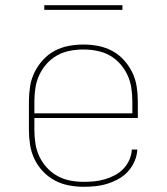

<svg xmlns="http://www.w3.org/2000/svg" viewBox="-20 -709 640 737"><path d="M301 8Q273 8 244 2.5Q215 -3 190 -16.5Q165 -30 145 -51Q125 -72 112.5 -98Q100 -124 95.5 -152.5Q91 -181 91 -210V-320Q91 -349 95.5 -377.5Q100 -406 112.5 -431.5Q125 -457 144.5 -478.5Q164 -500 189 -513.5Q214 -527 242.5 -532.5Q271 -538 300 -538Q329 -538 357.5 -532.5Q386 -527 411 -513.5Q436 -500 455.5 -478.5Q475 -457 487.5 -431.5Q500 -406 504.5 -377.5Q509 -349 509 -320V-256H112V-210Q112 -184 116 -158Q120 -132 131 -108.5Q142 -85 160 -65.5Q178 -46 200.5 -33.5Q223 -21 249 -16Q275 -11 301 -11Q322 -11 342.5 -13Q363 -15 383 -21Q403 -27 421 -36.5Q439 -46 453.5 -61Q468 -76 476.5 -95.5Q485 -115 486 -135H507Q506 -112 496.5 -90Q487 -68 471.5 -51Q456 -34 435.5 -22.5Q415 -11 393 -4Q371 3 347.5 5.5Q324 8 301 8ZM112 -274H488V-320Q488 -346 484 -372Q480 -398 469 -421.5Q458 -445 440.5 -464.5Q423 -484 400.5 -496.5Q378 -509 352 -514Q326 -519 300 -519Q274 -519 248 -514Q222 -509 199.5 -496.5Q177 -484 159.5 -464.5Q142 -445 131 -421.5Q120 -398 116 -372Q112 -346 112 -320ZM150 -671V-689H450V-671Z"/></svg>

Font: Iosevka Curly Thin Extended
Style: Regular
Weight: 100
Width: 7
Monospace: yes
Designer: Belleve Invis
Foundry: Belleve Invis
Version: Version 11.1.0; ttfautohint (v1.8.3)